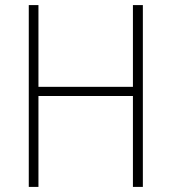

<svg xmlns="http://www.w3.org/2000/svg" viewBox="-20 -734 673 754"><path d="M541 0H502V-357H131V0H93V-714H131V-393H502V-714H541Z"/></svg>

Font: Noto Sans Ethiopic SemiCondensed ExtraLight
Style: Regular
Weight: 200
Width: 4
Designer: Monotype Design Team
Foundry: Monotype Imaging Inc.
Version: Version 2.102; ttfautohint (v1.8.4.7-5d5b)